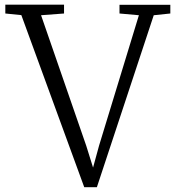

<svg xmlns="http://www.w3.org/2000/svg" viewBox="-20 -778 737 808"><path d="M334.5 9.8H387.7L627 -713.9L696.8 -721.2V-757.8H482.9V-721.2L564.5 -713.9L397 -165.5L371.6 -72.8L342.8 -165L152.8 -713.9L249.5 -721.2V-758.3H2.4V-721.2L69.8 -714.4Z"/></svg>

Font: Merriweather
Style: Light
Weight: 250
Designer: Eben Sorkin ( eben@eyebytes.com )
Foundry: Sorkin Type Co.
Version: Version 1.003